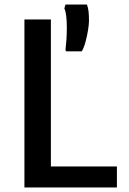

<svg xmlns="http://www.w3.org/2000/svg" viewBox="-20 -829 570 849"><path d="M88 0V-743H205V-93H497V0ZM341.5 -602H272.5L269.5 -608Q272 -628.5 273.8 -653.8Q275.5 -679 275.5 -706Q275.5 -734.5 273 -757Q270.5 -779.5 264.5 -792L269.5 -809H364.5Q370 -793.5 371.8 -776.8Q373.5 -760 373.5 -736Q373.5 -723 369.5 -697Q365.5 -671 358.2 -644.2Q351 -617.5 341.5 -602Z"/></svg>

Font: Tracken
Style: Regular
Weight: 400
Designer: Eben Sorkin
Foundry: Eben Sorkin
Version: Version 2.001